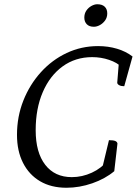

<svg xmlns="http://www.w3.org/2000/svg" viewBox="-20 -872 661 904"><path d="M293 12Q221 12 169 -18.5Q117 -49 88.5 -105Q60 -161 60 -237Q60 -323 90 -398.5Q120 -474 172.5 -532Q225 -590 294 -622.5Q363 -655 442 -655Q489 -655 531 -642.5Q573 -630 604 -606L565 -466Q550 -466 541 -471Q532 -476 532 -483L540 -582L551 -557Q532 -577 494 -590Q456 -603 414 -603Q335 -603 275 -559.5Q215 -516 181.5 -438.5Q148 -361 148 -259Q148 -154 193 -96Q238 -38 318 -38Q367 -38 412.5 -59Q458 -80 483 -114L460 -75L493 -212Q514 -212 523 -208Q532 -204 533 -196L518 -66Q475 -30 414.5 -9Q354 12 293 12ZM422 -746Q400 -746 388.5 -758Q377 -770 377 -789Q377 -808 386.5 -822Q396 -836 410.5 -844Q425 -852 438 -852Q461 -852 473 -840.5Q485 -829 485 -809Q485 -790 475 -776Q465 -762 450.5 -754Q436 -746 422 -746Z"/></svg>

Font: Petrona
Style: Italic
Weight: 400
Italic angle: -9°
Designer: Ringo R. Seeber
Foundry: Ringo R. Seeber
Version: Version 2.001; ttfautohint (v1.8.3)